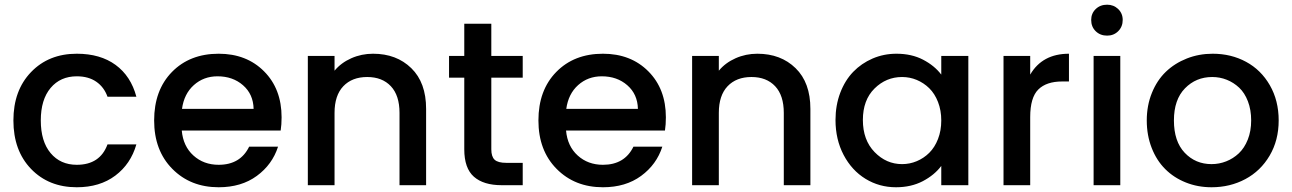

<svg xmlns="http://www.w3.org/2000/svg" viewBox="-20 -789 5505 818"><path d="M37.1 -275.9Q37.1 -403.8 112.3 -481.9Q187.5 -560.1 307.1 -560.1Q407.2 -560.1 472.4 -512.5Q537.6 -464.8 561 -377H438Q423.3 -418 390.1 -440.9Q356.9 -463.9 307.1 -463.9Q237.3 -463.9 195.6 -414.3Q153.8 -364.7 153.8 -275.9Q153.8 -186.5 195.6 -136.7Q237.3 -86.9 307.1 -86.9Q406.2 -86.9 438 -173.8H561Q537.1 -90.3 471.2 -40.8Q405.3 8.8 307.1 8.8Q187.5 8.8 112.3 -69.3Q37.1 -147.5 37.1 -275.9Z M906.7 -463.9Q847.7 -463.9 805.9 -426.5Q764.2 -389.2 755.4 -325.2H1060.5Q1059.1 -387.7 1015.4 -425.8Q971.7 -463.9 906.7 -463.9ZM1164.6 -164.1Q1140.1 -87.9 1074.2 -39.6Q1008.3 8.8 911.6 8.8Q791.5 8.8 714.1 -69.6Q636.7 -147.9 636.7 -275.9Q636.7 -404.8 712.6 -482.4Q788.6 -560.1 911.6 -560.1Q1030.3 -560.1 1105 -485.1Q1179.7 -410.2 1179.7 -289.1Q1179.7 -258.3 1175.8 -232.9H754.4Q760.3 -166 804 -126.5Q847.7 -86.9 911.6 -86.9Q1003.9 -86.9 1041.5 -164.1Z M1682.1 0V-308.1Q1682.1 -382.3 1645.3 -421.6Q1608.4 -460.9 1544.4 -460.9Q1480 -460.9 1442.6 -421.6Q1405.3 -382.3 1405.3 -308.1V0H1291.5V-550.8H1405.3V-487.8Q1433.1 -521.5 1476.6 -540.8Q1520 -560.1 1569.3 -560.1Q1669.4 -560.1 1732.4 -498.5Q1795.4 -437 1795.4 -325.2V0Z M1958 -152.8V-458H1893.1V-550.8H1958V-688H2073.2V-550.8H2207V-458H2073.2V-152.8Q2073.2 -121.6 2087.4 -108.4Q2101.6 -95.2 2137.2 -95.2H2207V0H2117.2Q2040 0 1999 -36.1Q1958 -72.3 1958 -152.8Z M2543.9 -463.9Q2484.9 -463.9 2443.1 -426.5Q2401.4 -389.2 2392.6 -325.2H2697.8Q2696.3 -387.7 2652.6 -425.8Q2608.9 -463.9 2543.9 -463.9ZM2801.8 -164.1Q2777.3 -87.9 2711.4 -39.6Q2645.5 8.8 2548.8 8.8Q2428.7 8.8 2351.3 -69.6Q2273.9 -147.9 2273.9 -275.9Q2273.9 -404.8 2349.9 -482.4Q2425.8 -560.1 2548.8 -560.1Q2667.5 -560.1 2742.2 -485.1Q2816.9 -410.2 2816.9 -289.1Q2816.9 -258.3 2813 -232.9H2391.6Q2397.5 -166 2441.2 -126.5Q2484.9 -86.9 2548.8 -86.9Q2641.1 -86.9 2678.7 -164.1Z M3319.3 0V-308.1Q3319.3 -382.3 3282.5 -421.6Q3245.6 -460.9 3181.6 -460.9Q3117.2 -460.9 3079.8 -421.6Q3042.5 -382.3 3042.5 -308.1V0H2928.7V-550.8H3042.5V-487.8Q3070.3 -521.5 3113.8 -540.8Q3157.2 -560.1 3206.5 -560.1Q3306.6 -560.1 3369.6 -498.5Q3432.6 -437 3432.6 -325.2V0Z M3539.6 -277.8Q3539.6 -340.3 3559.8 -393.6Q3580.1 -446.8 3615 -482.9Q3649.9 -519 3697.5 -539.6Q3745.1 -560.1 3799.3 -560.1Q3863.8 -560.1 3912.6 -534.7Q3961.4 -509.3 3990.2 -471.2V-550.8H4105.5V0H3990.2V-82Q3960.9 -43 3911.4 -17.1Q3861.8 8.8 3797.4 8.8Q3726.1 8.8 3667.5 -27.1Q3608.9 -63 3574.2 -128.9Q3539.6 -194.8 3539.6 -277.8ZM3990.2 -275.9Q3990.2 -318.8 3976.3 -354.5Q3962.4 -390.1 3939 -413.1Q3915.5 -436 3885.7 -448.5Q3856 -460.9 3823.2 -460.9Q3755.4 -460.9 3705.8 -411.9Q3656.2 -362.8 3656.2 -277.8Q3656.2 -192.4 3706.1 -141.1Q3755.9 -89.8 3823.2 -89.8Q3856 -89.8 3885.7 -102.3Q3915.5 -114.7 3939 -137.9Q3962.4 -161.1 3976.3 -196.8Q3990.2 -232.4 3990.2 -275.9Z M4369.1 -290V0H4255.4V-550.8H4369.1V-471.2Q4420.9 -560.1 4534.2 -560.1V-441.9H4505.4Q4438 -441.9 4403.6 -407.7Q4369.1 -373.5 4369.1 -290Z M4639.2 0V-550.8H4752.9V0ZM4696.8 -637.2Q4667.5 -637.2 4648.2 -656Q4628.9 -674.8 4628.9 -704.1Q4628.9 -731.9 4648.2 -750.5Q4667.5 -769 4696.8 -769Q4724.6 -769 4743.9 -750.5Q4763.2 -731.9 4763.2 -704.1Q4763.2 -675.3 4744.1 -656.2Q4725.1 -637.2 4696.8 -637.2Z M5141.6 8.8Q5083 8.8 5032.2 -11.5Q4981.4 -31.7 4944.6 -68.4Q4907.7 -105 4886.7 -158.7Q4865.7 -212.4 4865.7 -275.9Q4865.7 -339.4 4887.5 -393.1Q4909.2 -446.8 4947 -483.2Q4984.9 -519.5 5036.4 -539.8Q5087.9 -560.1 5146.5 -560.1Q5225.1 -560.1 5288.8 -525.6Q5352.5 -491.2 5390.1 -425.8Q5427.7 -360.4 5427.7 -275.9Q5427.7 -191.4 5389.2 -126Q5350.6 -60.5 5285.6 -25.9Q5220.7 8.8 5141.6 8.8ZM4981.4 -275.9Q4981.4 -186.5 5027.3 -138.2Q5073.2 -89.8 5141.6 -89.8Q5174.3 -89.8 5204.1 -101.6Q5233.9 -113.3 5257.8 -135.7Q5281.7 -158.2 5296.1 -194.3Q5310.5 -230.5 5310.5 -275.9Q5310.5 -321.3 5296.6 -357.4Q5282.7 -393.6 5259.3 -415.5Q5235.8 -437.5 5206.5 -449.2Q5177.2 -460.9 5144.5 -460.9Q5075.7 -460.9 5028.6 -412.8Q4981.4 -364.7 4981.4 -275.9Z"/></svg>

Font: SVN-Poppins Medium
Style: Regular
Weight: 500
Designer: Ninad Kale (Devanagari), Jonny Pinhorn (Latin)
Foundry: Indian Type Foundry
Version: Version 3.002 2017